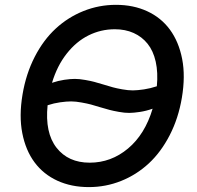

<svg xmlns="http://www.w3.org/2000/svg" viewBox="-20 -757 808 787"><path d="M725.5 -356.5Q711.3 -272 675.6 -202.8Q639.9 -133.5 589.7 -87Q539.4 -40.5 476.4 -15.3Q413.4 9.9 344.1 9.9Q272.4 9.9 215.2 -16.3Q158 -42.6 121.6 -91.6Q85.2 -140.6 71.4 -211.1Q57.5 -281.6 72.4 -370Q86.6 -454.5 122.3 -524Q158 -593.4 208.5 -639.9Q258.9 -686.4 322.3 -711.8Q385.7 -737.2 455.3 -737.2Q526.6 -737.2 583.5 -710.9Q640.3 -684.7 676.5 -635.5Q712.7 -586.3 726.6 -515.6Q740.4 -445 725.5 -356.5ZM605.5 -311.4Q579.5 -302.2 554 -298.3Q528.4 -294.4 509.8 -294.2Q491.1 -294 466.8 -298.5Q442.5 -302.9 429.2 -306.5Q415.8 -310 390.6 -317.5Q366.1 -324.9 352.5 -328.7Q338.8 -332.4 314.6 -336.8Q290.5 -341.3 271.5 -341.3Q252.5 -341.3 226.9 -337.7Q201.3 -334.2 175.1 -325.6Q163.7 -213.1 211.6 -151.6Q259.6 -90.2 347.7 -90.2Q435.4 -90.2 504.8 -148.3Q574.2 -206.3 605.5 -311.4ZM622.9 -403.4Q628.2 -459.5 618.3 -504.1Q608.3 -548.7 585 -577.6Q561.8 -606.5 527.7 -621.8Q493.6 -637.1 450.6 -637.1Q393.5 -637.1 343 -612Q292.6 -587 253.4 -537.1Q214.1 -487.2 193.2 -417.6Q218.4 -426.1 243.4 -429.9Q268.5 -433.6 286.8 -433.6Q305 -433.6 329 -429.3Q353 -425.1 366.1 -421.5Q379.3 -418 404.1 -410.5Q429 -403.1 442.8 -399.1Q456.7 -395.2 481.2 -390.8Q505.7 -386.4 524.9 -386.5Q544 -386.7 570.1 -390.6Q596.2 -394.5 622.9 -403.4Z"/></svg>

Font: Karasuma Gothic
Style: Medium Italic
Weight: 500
Italic angle: 9.39998°
Designer: Rasmus Andersson / Ryoko Nishizuka
Foundry: Genbu
Version: Version 1.00